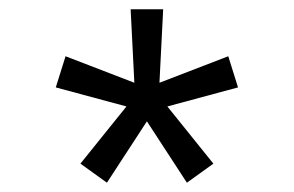

<svg xmlns="http://www.w3.org/2000/svg" viewBox="-20 -720 632 413"><path d="M210 -327 153 -368 252 -491 100 -532 121 -599 269 -542 261 -700H331L323 -542L471 -599L492 -532L340 -491L439 -368L382 -327L296 -459Z"/></svg>

Font: Jost*
Style: Regular
Weight: 400
Version: Version 3.7